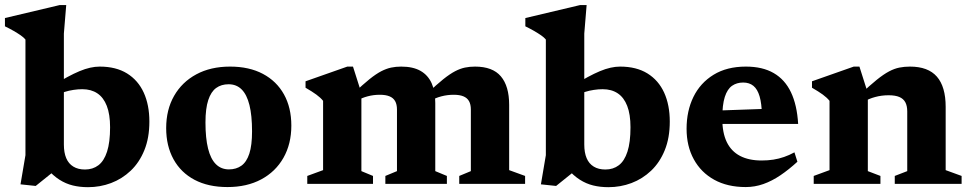

<svg xmlns="http://www.w3.org/2000/svg" viewBox="-33 -744 3926 777"><path d="M157.5 -61H198L111.5 8.5L50 2L70 -116V-584Q63 -592.5 50.8 -601Q38.5 -609.5 22.5 -618.8Q6.5 -628 -13 -637.5V-671L208.5 -723.5H235L225.5 -608V-159Q225.5 -126.5 235 -104Q244.5 -81.5 263.8 -69.8Q283 -58 311 -58Q342.5 -58 365.2 -75.2Q388 -92.5 400.2 -130.2Q412.5 -168 412.5 -229Q412.5 -281.5 399.2 -315.5Q386 -349.5 361 -366.2Q336 -383 300 -383Q282.5 -383 264.2 -380.2Q246 -377.5 228.5 -372Q211 -366.5 195 -357.5L178 -396Q211.5 -417 238.8 -431.8Q266 -446.5 288.8 -456Q311.5 -465.5 331.8 -470Q352 -474.5 370.5 -474.5Q436.5 -474.5 481.2 -446.8Q526 -419 548.8 -369Q571.5 -319 571.5 -252Q571.5 -186 551.2 -136.2Q531 -86.5 496 -53.2Q461 -20 416.5 -3.2Q372 13.5 323 13.5Q290 13.5 261.5 6.5Q233 -0.5 207.5 -16.8Q182 -33 157.5 -61Z M893.5 -58.5Q923 -58.5 944 -73.5Q965 -88.5 976 -122.2Q987 -156 987 -212.5Q987 -276.5 976.5 -318.8Q966 -361 945 -382Q924 -403 892 -403Q862.5 -403 841.8 -388Q821 -373 809.8 -339Q798.5 -305 798.5 -248.5Q798.5 -185 809 -142.8Q819.5 -100.5 840.8 -79.5Q862 -58.5 893.5 -58.5ZM887.5 13Q810 13 754.5 -16.2Q699 -45.5 669.2 -99.5Q639.5 -153.5 639.5 -225.5Q639.5 -300 671.5 -356Q703.5 -412 761.5 -443.2Q819.5 -474.5 898 -474.5Q975.5 -474.5 1031 -445Q1086.5 -415.5 1116.2 -362Q1146 -308.5 1146 -235.5Q1146 -161.5 1114 -105.2Q1082 -49 1024 -18Q966 13 887.5 13Z M1429.5 -367.5V-51.5L1476.5 -32V0H1210.5V-32L1274.5 -55.5V-336Q1264 -349 1247.2 -361.2Q1230.5 -373.5 1203.5 -389V-415L1372.5 -474.5H1395.5ZM1728.5 -327.5V-51.5L1775.5 -32V0H1526.5V-32L1573.5 -51.5V-300.5Q1573.5 -321.5 1566 -334.8Q1558.5 -348 1543.2 -354.2Q1528 -360.5 1504 -360.5Q1478.5 -360.5 1455 -354.2Q1431.5 -348 1414 -337.5L1398 -366.5Q1435.5 -402 1462.2 -423.5Q1489 -445 1510 -455.8Q1531 -466.5 1550 -470.5Q1569 -474.5 1590.5 -474.5Q1638.5 -474.5 1668.8 -457.2Q1699 -440 1713.8 -407.2Q1728.5 -374.5 1728.5 -327.5ZM2027.5 -319.5V-55.5L2092 -32V0H1825.5V-32L1872.5 -51.5V-300.5Q1872.5 -321.5 1865 -334.8Q1857.5 -348 1842.2 -354.2Q1827 -360.5 1803 -360.5Q1777.5 -360.5 1753.5 -354.2Q1729.5 -348 1712.5 -337.5L1696.5 -366Q1734 -402 1761 -423.5Q1788 -445 1808.8 -455.8Q1829.5 -466.5 1848.5 -470.5Q1867.5 -474.5 1889.5 -474.5Q1960.5 -474.5 1994 -435Q2027.5 -395.5 2027.5 -319.5Z M2263.5 -61H2304L2217.5 8.5L2156 2L2176 -116V-584Q2169 -592.5 2156.8 -601Q2144.5 -609.5 2128.5 -618.8Q2112.5 -628 2093 -637.5V-671L2314.5 -723.5H2341L2331.5 -608V-159Q2331.5 -126.5 2341 -104Q2350.5 -81.5 2369.8 -69.8Q2389 -58 2417 -58Q2448.5 -58 2471.2 -75.2Q2494 -92.5 2506.2 -130.2Q2518.5 -168 2518.5 -229Q2518.5 -281.5 2505.2 -315.5Q2492 -349.5 2467 -366.2Q2442 -383 2406 -383Q2388.5 -383 2370.2 -380.2Q2352 -377.5 2334.5 -372Q2317 -366.5 2301 -357.5L2284 -396Q2317.5 -417 2344.8 -431.8Q2372 -446.5 2394.8 -456Q2417.5 -465.5 2437.8 -470Q2458 -474.5 2476.5 -474.5Q2542.5 -474.5 2587.2 -446.8Q2632 -419 2654.8 -369Q2677.5 -319 2677.5 -252Q2677.5 -186 2657.2 -136.2Q2637 -86.5 2602 -53.2Q2567 -20 2522.5 -3.2Q2478 13.5 2429 13.5Q2396 13.5 2367.5 6.5Q2339 -0.5 2313.5 -16.8Q2288 -33 2263.5 -61Z M2985.5 -474.5Q3053 -474.5 3098.2 -448.2Q3143.5 -422 3168 -370.5Q3192.5 -319 3197 -242.5H2853L2852.5 -296L3107 -305L3050.5 -277.5Q3049.5 -325 3041 -354Q3032.5 -383 3016 -396.5Q2999.5 -410 2974.5 -410Q2948.5 -410 2929.5 -396.8Q2910.5 -383.5 2900.2 -351.8Q2890 -320 2890 -264.5Q2890 -206.5 2908.2 -169Q2926.5 -131.5 2962 -113Q2997.5 -94.5 3049 -94.5Q3074.5 -94.5 3096.8 -98Q3119 -101.5 3140 -108.8Q3161 -116 3182 -127.5L3194 -89.5Q3159 -57.5 3125 -34.5Q3091 -11.5 3056.2 0.8Q3021.5 13 2985 13Q2911 13 2857.5 -16.5Q2804 -46 2774.8 -99.2Q2745.5 -152.5 2745.5 -223Q2745.5 -295 2773.2 -351.8Q2801 -408.5 2854.8 -441.5Q2908.5 -474.5 2985.5 -474.5Z M3479 -367.5V-51.5L3530 -32V0H3260V-32L3324 -55.5V-336Q3313.5 -349 3296.8 -361.2Q3280 -373.5 3253 -389V-415L3422 -474.5H3445ZM3588 -32 3638.5 -51.5V-293Q3638.5 -315.5 3630.8 -330Q3623 -344.5 3606.5 -351.5Q3590 -358.5 3563 -358.5Q3535 -358.5 3509 -351.5Q3483 -344.5 3464.5 -333L3447.5 -361Q3487 -398.5 3515 -421Q3543 -443.5 3564.8 -455Q3586.5 -466.5 3606.8 -470.5Q3627 -474.5 3649.5 -474.5Q3723 -474.5 3758.5 -433.8Q3794 -393 3794 -311.5V-55.5L3858.5 -32V0H3588Z"/></svg>

Font: Newsreader
Style: Bold
Weight: 700
Designer: Hugues Gentile
Foundry: Production Type
Version: Version 1.003